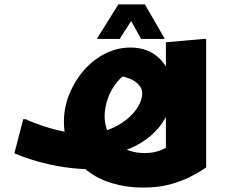

<svg xmlns="http://www.w3.org/2000/svg" viewBox="-20 -768 1034 868"><path d="M392 -3Q332 -3 267 -13Q202 -23 144 -40Q86 -57 45 -75L85 -229H96Q130 -213 176 -198Q222 -183 270.5 -173Q319 -163 358 -163Q419 -163 468 -181Q517 -199 551.5 -227Q586 -255 604.5 -286.5Q623 -318 623 -347Q623 -368 604.5 -388Q586 -408 544 -420Q502 -432 433 -427L590 -453Q541 -435 511 -399Q481 -363 467 -321.5Q453 -280 453 -243Q453 -194 476 -156.5Q499 -119 540 -97.5Q581 -76 635 -76Q680 -76 717 -93Q754 -110 788 -136L730 -19V-577L901 -592H912V-11Q877 13 835.5 33.5Q794 54 743 67Q692 80 627 80Q553 80 487.5 60.5Q422 41 373.5 3Q325 -35 297 -90.5Q269 -146 269 -218Q269 -283 293.5 -343Q318 -403 359.5 -450.5Q401 -498 455 -525.5Q509 -553 569 -553Q629 -553 671.5 -526.5Q714 -500 736.5 -455.5Q759 -411 759 -355Q759 -303 738.5 -256.5Q718 -210 681 -172.5Q644 -135 595 -109.5Q546 -84 489 -74ZM618 -592 573 -673 521 -592H420V-596L515 -748H635L723 -596V-592Z"/></svg>

Font: Kufam ExtraBold
Style: Regular
Weight: 800
Designer: Wael Morcos, Artur Schmal
Foundry: Original Type
Version: Version 1.300; ttfautohint (v1.8.3)